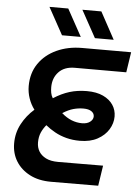

<svg xmlns="http://www.w3.org/2000/svg" viewBox="-60 -942 713 988"><g transform="rotate(5 297.0 -448.0)"><path d="M241 0Q177 0 131 -24Q85 -48 60 -88.5Q35 -129 35 -181Q35 -235 59.5 -281Q84 -327 124 -362Q105 -387 94.5 -418Q84 -449 84 -481Q84 -548 117.5 -597Q151 -646 209.5 -673Q268 -700 341 -700H594L578 -595H312Q259 -595 229.5 -564Q200 -533 200 -485Q200 -470 202.5 -456Q205 -442 213 -429Q255 -456 296 -468.5Q337 -481 385 -481Q435 -481 469 -465Q503 -449 520.5 -422.5Q538 -396 538 -363Q538 -328 518.5 -296Q499 -264 461.5 -243.5Q424 -223 370 -223Q333 -223 300.5 -231.5Q268 -240 241 -255Q214 -270 192 -288Q176 -269 166.5 -247Q157 -225 157 -196Q157 -170 169 -150Q181 -130 205.5 -117.5Q230 -105 269 -105L501 -106L485 -1ZM374 -314Q400 -314 415.5 -326Q431 -338 431 -354Q431 -370 416.5 -380Q402 -390 375 -390Q349 -390 323.5 -383Q298 -376 268 -357Q293 -335 319.5 -324.5Q346 -314 374 -314ZM402 -756 325 -896H423L499 -756ZM232 -756 155 -896H252L329 -756Z"/></g></svg>

Font: MuseoModerno Medium
Style: Italic
Weight: 500
Italic angle: -9°
Designer: Pablo Cosgaya, Héctor Gatti, Marcela Romero, and the Authors of The MuseoModerno Project.
Foundry: Omnibus-Type Team
Version: Version 1.003